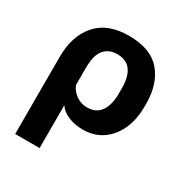

<svg xmlns="http://www.w3.org/2000/svg" viewBox="-170 -656 940 988"><g transform="rotate(30 300.0 -162.5)"><path d="M58.6 203.1H203.6V-51.5Q222.4 -22.5 261.4 -6.3Q300.3 9.8 348.1 9.8Q445.1 9.8 504.9 -62.4Q564.7 -134.5 564.7 -252.4V-268.1Q564.7 -387 503.8 -457.3Q442.9 -527.6 314.2 -527.6Q187.3 -527.6 122.9 -453.1Q58.6 -378.7 58.6 -256.1ZM309.8 -99.9Q271.7 -99.9 243.3 -121.2Q214.8 -142.6 203.6 -171.4V-272Q203.6 -348.9 231.7 -382.2Q259.8 -415.5 309.1 -415.5Q363.8 -415.5 390.1 -379.5Q416.5 -343.5 416.5 -275.9V-244.4Q416.5 -176.8 390.1 -138.3Q363.8 -99.9 309.8 -99.9Z"/></g></svg>

Font: Roboto Flex
Style: Regular
Weight: 400
Designer: Berlow after Robertson
Foundry: Google
Version: Version 3.200;gftools[0.9.32]